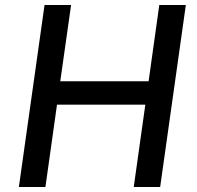

<svg xmlns="http://www.w3.org/2000/svg" viewBox="-20 -743 784 763"><path d="M55 0 157 -723H262.5L219.5 -420H570.5L613 -723H718.5L616.5 0H511.5L557.5 -327H206.5L160.5 0Z"/></svg>

Font: Public Sans Medium
Style: Italic
Weight: 500
Italic angle: -8°
Designer: The Public Sans project authors (U.S. Web Design System). Libre Franklin designed by Pablo Impallari and Rodrigo Fuenzal
Version: Version 1.007; ttfautohint (v1.8.1) -l 8 -r 50 -G 200 -x 14 